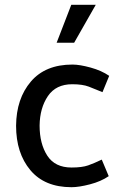

<svg xmlns="http://www.w3.org/2000/svg" viewBox="-20 -767 514 800"><path d="M277 -747H379L289 -589H216ZM281 -416Q213 -416 179.5 -366.5Q146 -317 145 -244Q145 -168 177 -118.5Q209 -69 278 -69Q322 -69 347.5 -78Q373 -87 404 -102L433 -33Q401 -11 355 1Q309 13 278 13Q166 13 106.5 -58Q47 -129 47 -243Q48 -356 108.5 -427Q169 -498 282 -498Q312 -498 357.5 -485.5Q403 -473 435 -451L407 -383Q376 -396 350 -406Q324 -416 281 -416Z"/></svg>

Font: Palanquin Medium
Style: Regular
Weight: 500
Designer: Pria Ravichandran
Version: Version 1.0.4